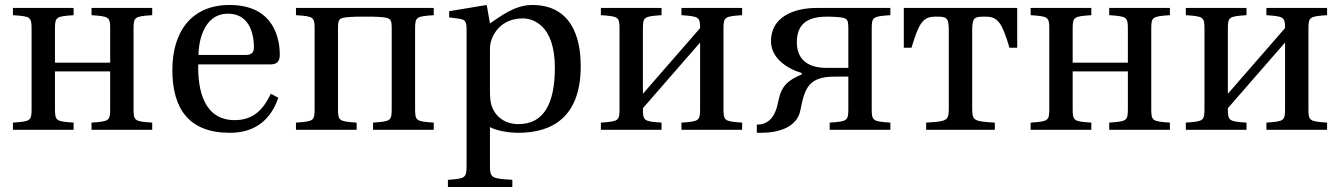

<svg xmlns="http://www.w3.org/2000/svg" viewBox="-20 -522 5388 772"><path d="M32 0H276V-29C204 -34 201 -36 201 -87V-235H423V-87C423 -36 420 -34 348 -29V0H592V-29C520 -34 517 -36 517 -87V-403C517 -454 520 -456 592 -461V-490H348V-461C420 -456 423 -454 423 -403V-270H201V-403C201 -454 204 -456 276 -461V-490H32V-461C104 -456 107 -454 107 -403V-87C107 -36 104 -34 32 -29Z M673 -241C673 -83 741 12 904 12C1015 12 1072 -50 1099 -129L1069 -145C1041 -87 1003 -39 924 -39C800 -39 775 -159 777 -263H1065C1086 -263 1105 -268 1105 -301C1105 -360 1086 -502 903 -502C747 -502 673 -391 673 -241ZM778 -301C778 -342 793 -467 897 -467C990 -467 1001 -372 1001 -333C1001 -314 995 -301 967 -301Z M1170 0H1414V-29C1342 -34 1339 -36 1339 -87V-400C1339 -451 1339 -452 1414 -455H1480C1555 -452 1555 -451 1555 -400V-87C1555 -36 1552 -34 1480 -29V0H1724V-29C1652 -34 1649 -36 1649 -87V-403C1649 -454 1652 -456 1724 -461V-490H1170V-461C1242 -456 1245 -454 1245 -403V-87C1245 -36 1242 -34 1170 -29Z M1781 201V230H2040V201C1956 196 1950 194 1950 143V-11C1971 1 2018 12 2064 12C2199 12 2315 -50 2315 -256C2315 -327 2302 -502 2120 -502C2047 -502 1989 -453 1950 -428L1937 -502L1786 -477V-452L1824 -447C1850 -443 1856 -438 1856 -402V143C1856 194 1851 196 1781 201ZM1950 -157V-321C1950 -346 1954 -360 1963 -378C1986 -424 2029 -448 2082 -448C2122 -448 2211 -422 2211 -250C2211 -103 2165 -23 2065 -23C2013 -23 1973 -50 1957 -96C1951 -114 1950 -134 1950 -157Z M2396 0H2640V-29C2568 -34 2565 -36 2565 -87L2795 -351V-87C2795 -36 2792 -34 2720 -29V0H2964V-29C2892 -34 2889 -36 2889 -87V-403C2889 -454 2892 -456 2964 -461V-490H2720V-461C2789 -456 2795 -454 2795 -409L2565 -145V-403C2565 -454 2568 -456 2640 -461V-490H2396V-461C2468 -456 2471 -454 2471 -403V-87C2471 -36 2468 -34 2396 -29Z M3023 12H3040C3112 12 3185 -11 3198 -78C3216 -171 3233 -214 3338 -214H3391V-87C3391 -36 3388 -34 3316 -29V0H3560V-29C3488 -34 3485 -36 3485 -87V-403C3485 -454 3488 -456 3560 -461V-490H3264C3167 -490 3080 -451 3080 -357C3080 -290 3140 -248 3204 -228V-223C3145 -198 3121 -175 3109 -113C3095 -39 3060 -21 3023 -21ZM3184 -352C3184 -419 3219 -455 3304 -455H3316C3391 -452 3391 -451 3391 -400V-249H3304C3219 -249 3184 -291 3184 -352Z M3614 -330H3645C3675 -430 3691 -455 3741 -455H3747C3784 -455 3795 -453 3795 -400V-87C3795 -36 3788 -34 3704 -29V0H3980V-29C3896 -34 3889 -36 3889 -87V-400C3889 -453 3900 -455 3937 -455H3943C3993 -455 4009 -430 4039 -330H4070V-490H3614Z M4124 0H4368V-29C4296 -34 4293 -36 4293 -87V-235H4515V-87C4515 -36 4512 -34 4440 -29V0H4684V-29C4612 -34 4609 -36 4609 -87V-403C4609 -454 4612 -456 4684 -461V-490H4440V-461C4512 -456 4515 -454 4515 -403V-270H4293V-403C4293 -454 4296 -456 4368 -461V-490H4124V-461C4196 -456 4199 -454 4199 -403V-87C4199 -36 4196 -34 4124 -29Z M4748 0H4992V-29C4920 -34 4917 -36 4917 -87L5147 -351V-87C5147 -36 5144 -34 5072 -29V0H5316V-29C5244 -34 5241 -36 5241 -87V-403C5241 -454 5244 -456 5316 -461V-490H5072V-461C5141 -456 5147 -454 5147 -409L4917 -145V-403C4917 -454 4920 -456 4992 -461V-490H4748V-461C4820 -456 4823 -454 4823 -403V-87C4823 -36 4820 -34 4748 -29Z"/></svg>

Font: Lingua Franca
Style: Regular
Weight: 400
Version: Version 1.19